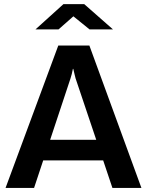

<svg xmlns="http://www.w3.org/2000/svg" viewBox="-20 -924 724 944"><path d="M267.6 -779.3H154.3L292 -903.8H394L535.6 -779.3H420.4L340.8 -843.8ZM487.3 -135.3H192.4L147.5 0H7.3L266.6 -700.2H419.4L675.3 0H532.7ZM453.1 -236.8 351.6 -538.6Q349.6 -546.4 346.2 -560.3Q342.8 -574.2 340.3 -585.4H338.4Q337.4 -578.1 333 -560.5Q328.6 -543 326.7 -538.6L226.6 -236.8Z"/></svg>

Font: Selawik Semibold
Style: Regular
Weight: 600
Designer: Aaron Bell
Foundry: Microsoft Corporation
Version: Version 1.01